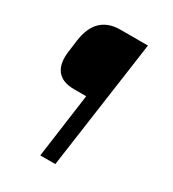

<svg xmlns="http://www.w3.org/2000/svg" viewBox="-139 -618 626 696"><g transform="rotate(30 174.0 -270.0)"><path d="M276 -540 200 0H137L174 -269H123Q73 -269 51.5 -297.5Q30 -326 38 -380L44 -426Q52 -484 81.5 -512Q111 -540 161 -540Z"/></g></svg>

Font: Pathway Extreme Condensed ExtraLight
Style: Italic
Weight: 250
Width: 3
Italic angle: -8°
Version: Version 1.001;gftools[0.9.26]